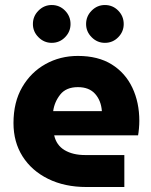

<svg xmlns="http://www.w3.org/2000/svg" viewBox="-20 -749 603 769"><path d="M326 0Q239 0 173 -32.5Q107 -65 70.5 -122.5Q34 -180 34 -256Q34 -340 69 -400Q104 -460 162.5 -492.5Q221 -525 292 -525Q373 -525 427.5 -491Q482 -457 510 -398Q538 -339 538 -265Q538 -251 536.5 -234Q535 -217 533 -207H197Q206 -167 239 -147.5Q272 -128 321 -128H478V0ZM193 -304H388Q385 -346 361 -373Q337 -400 292 -400Q245 -400 221.5 -370.5Q198 -341 193 -304ZM400.1 -577.4Q369.5 -577.4 347.2 -599.8Q324.8 -622.1 324.8 -652.7Q324.8 -684.2 347.2 -706.5Q369.5 -728.9 400.1 -728.9Q431.6 -728.9 453.5 -706.5Q475.5 -684.2 475.5 -652.7Q475.5 -622.1 453.5 -599.8Q431.6 -577.4 400.1 -577.4ZM187.1 -577.4Q156.5 -577.4 134.2 -599.8Q111.8 -622.1 111.8 -652.7Q111.8 -684.2 134.2 -706.5Q156.5 -728.9 187.1 -728.9Q218.6 -728.9 240.5 -706.5Q262.5 -684.2 262.5 -652.7Q262.5 -622.1 240.5 -599.8Q218.6 -577.4 187.1 -577.4Z"/></svg>

Font: MuseoModerno
Style: Bold
Weight: 700
Designer: Pablo Cosgaya, Héctor Gatti, Marcela Romero, and the Authors of The MuseoModerno Project.
Foundry: Omnibus-Type Team
Version: Version 1.001